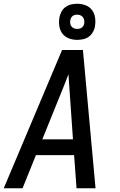

<svg xmlns="http://www.w3.org/2000/svg" viewBox="-20 -1001 640 1021"><path d="M0 0 310 -735H421L488 0H387L374 -176H171L100 0ZM368 -260 352 -490Q350 -519 348 -548Q346 -577 344 -606Q333 -577 321.5 -548Q310 -519 298 -490L205 -260ZM391 -789Q367 -789 346 -797Q325 -805 312 -822Q299 -839 295.5 -862Q292 -885 296 -908Q299 -924 307 -939Q315 -954 329 -964Q343 -974 359 -977.5Q375 -981 391 -981Q414 -981 435 -973Q456 -965 469 -948Q482 -931 485.5 -908Q489 -885 485 -862Q483 -846 474.5 -831Q466 -816 452.5 -806Q439 -796 422.5 -792.5Q406 -789 391 -789ZM391 -847Q397 -847 403 -848.5Q409 -850 414.5 -854Q420 -858 423.5 -864Q427 -870 428 -876Q429 -885 427.5 -894Q426 -903 421 -909.5Q416 -916 408 -919.5Q400 -923 391 -923Q384 -923 378 -921.5Q372 -920 366.5 -916Q361 -912 358 -906Q355 -900 354 -894Q352 -885 353.5 -876Q355 -867 360 -860.5Q365 -854 373.5 -850.5Q382 -847 391 -847Z"/></svg>

Font: Iosevka SS04 Medium Extended
Style: Italic
Weight: 500
Width: 7
Italic angle: -9°
Monospace: yes
Designer: Belleve Invis
Foundry: Belleve Invis
Version: Version 19.0.0; ttfautohint (v1.8.4)